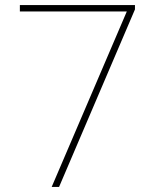

<svg xmlns="http://www.w3.org/2000/svg" viewBox="-20 -734 610 754"><path d="M183 0H212L510 -697V-714H58V-689H478Z"/></svg>

Font: Noto Kufi Arabic Thin
Style: Regular
Weight: 100
Designer: Monotype Design Team, David Williams, Khaled Hosny
Foundry: Google LLC
Version: Version 2.109